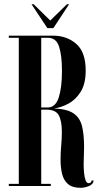

<svg xmlns="http://www.w3.org/2000/svg" viewBox="-20 -866 466 894"><path d="M355.5 8.5Q317.5 8.5 297.2 -8.5Q277 -25.5 269.5 -55Q262 -84.5 262 -121.5Q262 -155.5 265 -189Q268 -222.5 268 -251.5Q268 -303.5 253.5 -329.5Q239 -355.5 196 -355.5H172V-10H216.5V0H21V-10H67.5V-690H21V-700H227Q291 -700 335 -661.8Q379 -623.5 379 -537.5Q379 -475.5 355.5 -438.2Q332 -401 297.8 -383Q263.5 -365 231.5 -361Q292.5 -358.5 322.2 -338.2Q352 -318 361.8 -279Q371.5 -240 371.5 -181.5Q371.5 -161 370.5 -140.5Q369.5 -120 369.5 -101Q369.5 -80.5 371.5 -60.2Q373.5 -40 378.5 -26.5Q383.5 -13 393 -13Q404.5 -13 406.5 -25.5H416Q414 -7.5 393.8 0.5Q373.5 8.5 355.5 8.5ZM172 -365.5H201.5Q238.5 -365.5 253.5 -412Q268.5 -458.5 268.5 -535.5Q268.5 -607 255.2 -648.5Q242 -690 203.5 -690H172ZM200.5 -735 127 -846H137L214 -770.5L291.5 -846H301.5L228.5 -735Z"/></svg>

Font: Imbue 100pt SemiBold
Style: Regular
Weight: 600
Designer: Tyler Finck
Foundry: Etcetera Type Company
Version: Version 1.102; ttfautohint (v1.8.3)